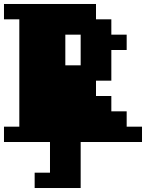

<svg xmlns="http://www.w3.org/2000/svg" viewBox="-20 -713 733 964"><path d="M385 -385V-539H308V-385ZM0 0V-77H77V-616H0V-693H462V-616H539V-539H616V-462H539V-308H462V-231H539V-154H616V-77H693V0H385V231H154V154H231V0Z"/></svg>

Font: Coral Pixels
Style: Regular
Weight: 400
Designer: Tanukizamurai
Foundry: TanukiFont
Version: Version 1.000; ttfautohint (v1.8.4.7-5d5b)